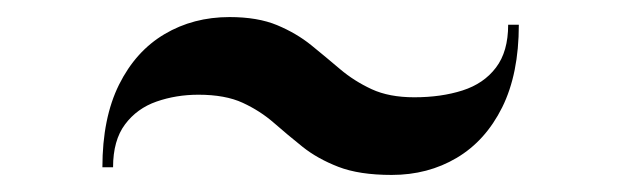

<svg xmlns="http://www.w3.org/2000/svg" viewBox="-20 -539 728 225"><path d="M439 -334Q401 -334 376.5 -343.5Q352 -353 334.5 -367Q317 -381 301 -395Q285 -409 264.5 -418.5Q244 -428 212.5 -428Q186.5 -428 163.5 -420Q140.5 -412 126.5 -393.2Q112.5 -374.5 112.5 -343H100Q100 -400.5 119.5 -439.8Q139 -479 172.8 -499Q206.5 -519 249 -519Q282 -519 304.8 -509.5Q327.5 -500 344.8 -486Q362 -472 378.5 -458Q395 -444 415.5 -434.5Q436 -425 465.5 -425Q497 -425 522 -433Q547 -441 561.2 -459.8Q575.5 -478.5 575.5 -510H588Q588 -452.5 568.5 -413.2Q549 -374 515.2 -354Q481.5 -334 439 -334Z"/></svg>

Font: Bodoni Moda 18pt SemiBold
Style: Regular
Weight: 600
Designer: Owen Earl
Foundry: indestructible type
Version: Version 2.005